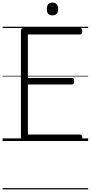

<svg xmlns="http://www.w3.org/2000/svg" viewBox="-20 -1092 703 1487"><path d="M169 0Q155 0 148.5 -5.5Q142 -11 142 -23V-856Q142 -866 149 -870.5Q156 -875 170 -875H600Q608 -875 612.5 -869.5Q617 -864 617 -850Q617 -836 612.5 -830.5Q608 -825 600 -825H196V-488H538Q546 -488 550 -482.5Q554 -477 554 -463Q554 -449 550 -443.5Q546 -438 538 -438H196V-50H600Q608 -50 612.5 -44.5Q617 -39 617 -25Q617 -11 612.5 -5.5Q608 0 600 0ZM386 -973Q364 -973 353.5 -985Q343 -997 343 -1022Q343 -1047 353.5 -1059.5Q364 -1072 386 -1072Q408 -1072 419 -1059.5Q430 -1047 430 -1022Q430 -997 419 -985Q408 -973 386 -973ZM0 365H663V375H0ZM0 -20H663V0H0ZM0 -505H663V-500H0ZM0 -885H663V-875H0Z"/></svg>

Font: Playwrite AT Guides
Style: Regular
Weight: 400
Designer: Veronika Burian, José Scaglione
Foundry: TypeTogether
Version: Version 1.003